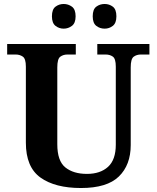

<svg xmlns="http://www.w3.org/2000/svg" viewBox="-20 -935 787 965"><path d="M387 10Q257 10 183.5 -42.5Q110 -95 110 -218V-600Q110 -640 94.5 -650.5Q79 -661 59 -661H16V-714H361V-661H319Q298 -661 283 -650Q268 -639 268 -596V-210Q268 -126 308.5 -93.5Q349 -61 417 -61Q484 -61 523 -96.5Q562 -132 562 -208V-600Q562 -640 547 -650.5Q532 -661 511 -661H469V-714H731V-661H688Q667 -661 652 -650Q637 -639 637 -596V-206Q637 -106 577.5 -48Q518 10 387 10ZM506 -791Q482 -791 464 -805Q446 -819 446 -853Q446 -888 464 -901.5Q482 -915 506 -915Q529 -915 547 -901.5Q565 -888 565 -853Q565 -819 547 -805Q529 -791 506 -791ZM300 -791Q277 -791 259 -805Q241 -819 241 -853Q241 -888 259 -901.5Q277 -915 300 -915Q323 -915 341.5 -901.5Q360 -888 360 -853Q360 -819 341.5 -805Q323 -791 300 -791Z"/></svg>

Font: Noto Serif Vithkuqi
Style: Bold
Weight: 700
Version: Version 1.005